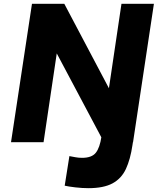

<svg xmlns="http://www.w3.org/2000/svg" viewBox="-20 -743 832 1003"><path d="M37.5 0 147 -723H316L549 -282L614.5 -723H784L675 0H523L276.5 -464L207.5 0ZM441.5 240Q410 240 373.5 235.8Q337 231.5 318 227L342.5 72.5Q356 75 373 78.2Q390 81.5 409 81.5Q459.5 81.5 480.5 55Q501.5 28.5 510 -29.5L517 -75.5H686L672 15Q661 89.5 637.8 139.5Q614.5 189.5 568 214.8Q521.5 240 441.5 240Z"/></svg>

Font: Public Sans ExtraBold
Style: Italic
Weight: 800
Italic angle: -8°
Designer: The Public Sans project authors (U.S. Web Design System). Libre Franklin designed by Pablo Impallari and Rodrigo Fuenzal
Version: Version 1.007; ttfautohint (v1.8.1) -l 8 -r 50 -G 200 -x 14 